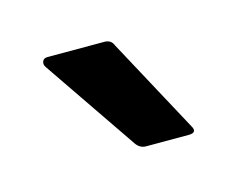

<svg xmlns="http://www.w3.org/2000/svg" viewBox="-39 -750 300 244"><g transform="rotate(-15 111.0 -628.0)"><path d="M129 -557Q121 -557 116 -564L32 -687Q29 -691 30.5 -695Q32 -699 37 -699H112Q121 -699 124 -691L191 -567Q197 -557 185 -557Z"/></g></svg>

Font: Sofia Sans Semi Condensed SemiBold
Style: Regular
Weight: 600
Designer: Botio Nikoltchev, Ani Petrova
Foundry: lettersoup
Version: Version 4.100